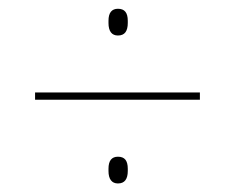

<svg xmlns="http://www.w3.org/2000/svg" viewBox="-20 -532 536 438"><path d="M436 -304.5H60V-321H436ZM249 -113.5Q238.5 -113.5 233 -120.8Q227.5 -128 227.5 -142V-147Q227.5 -161 233 -167.8Q238.5 -174.5 249 -174.5Q260.5 -174.5 266 -167.8Q271.5 -161 271.5 -147V-142Q271.5 -128 266 -120.8Q260.5 -113.5 249 -113.5ZM249 -451Q238.5 -451 233 -458.2Q227.5 -465.5 227.5 -479.5V-484.5Q227.5 -498.5 233 -505.2Q238.5 -512 249 -512Q260.5 -512 266 -505.2Q271.5 -498.5 271.5 -484.5V-479.5Q271.5 -465.5 266 -458.2Q260.5 -451 249 -451Z"/></svg>

Font: Anek Kannada Thin
Style: Regular
Weight: 250
Version: Version 1.003